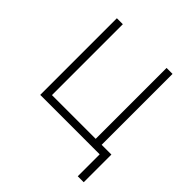

<svg xmlns="http://www.w3.org/2000/svg" viewBox="-191 -678 967 967"><g transform="rotate(45 292.5 -195.0)"><path d="M90.3 0V-545.9H132.8V-41H444.3V-545.9H486.8V0ZM513.7 156.2V0H466.3V-41H556.2V156.2Z"/></g></svg>

Font: Inter Extra Light
Style: Regular
Weight: 200
Designer: Rasmus Andersson
Foundry: rsms
Version: Version 4.000;git-3c8e0fc